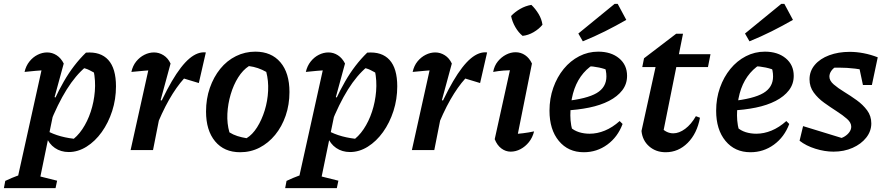

<svg xmlns="http://www.w3.org/2000/svg" viewBox="-77 -770 4552 985"><path d="M276 10Q235 10 204.5 -11Q174 -32 160 -69V-101Q228 -63 325 -56L284 -45Q319 -68 345.5 -107.5Q372 -147 388.5 -197Q405 -247 409.5 -301.5Q414 -356 403 -409L420 -389Q400 -401 381 -410.5Q362 -420 340 -423L363 -427Q311 -384 265 -310.5Q219 -237 177 -131L156 -150Q201 -266 250.5 -352Q300 -438 364 -500Q439 -506 478.5 -462.5Q518 -419 518 -327Q518 -261 498.5 -200.5Q479 -140 445 -92.5Q411 -45 367 -17.5Q323 10 276 10ZM-57 195 -50 158Q-14 141 11.5 132Q37 123 64 119L216 157L208 195ZM2 195 148 -464 164 -411Q133 -409 104.5 -406.5Q76 -404 49 -401Q56 -432 74 -454.5Q92 -477 116 -489Q140 -501 165 -501Q191 -501 213.5 -486.5Q236 -472 250 -444L203 -272L213 -267L118 195Z M593 0 696 -464 712 -411Q687 -409 661.5 -407Q636 -405 597 -401Q604 -433 622 -455Q640 -477 664 -489Q688 -501 713 -501Q739 -501 762 -486.5Q785 -472 798 -444L747 -256L758 -253L708 0ZM716 -98 703 -143Q757 -272 804.5 -353Q852 -434 895 -470Q938 -506 979 -501L943 -344L867 -367Q828 -324 790.5 -258.5Q753 -193 716 -98Z M1155 11Q1073 11 1026.5 -45Q980 -101 980 -198Q980 -263 999.5 -319Q1019 -375 1053 -417Q1087 -459 1133.5 -482Q1180 -505 1233 -505Q1315 -505 1361.5 -450.5Q1408 -396 1408 -298Q1408 -233 1388.5 -176.5Q1369 -120 1334.5 -78Q1300 -36 1254.5 -12.5Q1209 11 1155 11ZM1188 -61Q1218 -79 1242 -117Q1266 -155 1281 -203.5Q1296 -252 1298.5 -304Q1301 -356 1289 -401Q1268 -413 1246 -420.5Q1224 -428 1200 -431Q1169 -411 1145 -373Q1121 -335 1106.5 -286Q1092 -237 1089.5 -186.5Q1087 -136 1100 -91Q1119 -79 1141 -72Q1163 -65 1188 -61Z M1719 10Q1678 10 1647.5 -11Q1617 -32 1603 -69V-101Q1671 -63 1768 -56L1727 -45Q1762 -68 1788.5 -107.5Q1815 -147 1831.5 -197Q1848 -247 1852.5 -301.5Q1857 -356 1846 -409L1863 -389Q1843 -401 1824 -410.5Q1805 -420 1783 -423L1806 -427Q1754 -384 1708 -310.5Q1662 -237 1620 -131L1599 -150Q1644 -266 1693.5 -352Q1743 -438 1807 -500Q1882 -506 1921.5 -462.5Q1961 -419 1961 -327Q1961 -261 1941.5 -200.5Q1922 -140 1888 -92.5Q1854 -45 1810 -17.5Q1766 10 1719 10ZM1386 195 1393 158Q1429 141 1454.5 132Q1480 123 1507 119L1659 157L1651 195ZM1445 195 1591 -464 1607 -411Q1576 -409 1547.5 -406.5Q1519 -404 1492 -401Q1499 -432 1517 -454.5Q1535 -477 1559 -489Q1583 -501 1608 -501Q1634 -501 1656.5 -486.5Q1679 -472 1693 -444L1646 -272L1656 -267L1561 195Z M2036 0 2139 -464 2155 -411Q2130 -409 2104.5 -407Q2079 -405 2040 -401Q2047 -433 2065 -455Q2083 -477 2107 -489Q2131 -501 2156 -501Q2182 -501 2205 -486.5Q2228 -472 2241 -444L2190 -256L2201 -253L2151 0ZM2159 -98 2146 -143Q2200 -272 2247.5 -353Q2295 -434 2338 -470Q2381 -506 2422 -501L2386 -344L2310 -367Q2271 -324 2233.5 -258.5Q2196 -193 2159 -98Z M2569 -30 2546 -81Q2578 -83 2606.5 -86.5Q2635 -90 2663 -96Q2655 -64 2636.5 -41Q2618 -18 2593.5 -5Q2569 8 2543 8Q2517 8 2495 -8.5Q2473 -25 2461 -56L2551 -464L2567 -411Q2533 -410 2506.5 -408Q2480 -406 2453 -401Q2459 -433 2477 -455Q2495 -477 2519 -489.5Q2543 -502 2568 -502Q2595 -502 2617 -487Q2639 -472 2652 -444ZM2649 -745Q2670 -725 2686 -698.5Q2702 -672 2706 -643Q2688 -621 2660.5 -605Q2633 -589 2604 -586Q2583 -603 2567 -630.5Q2551 -658 2545 -688Q2565 -709 2592 -724.5Q2619 -740 2649 -745Z M2918 11Q2838 11 2790 -47Q2742 -105 2742 -202Q2742 -265 2761.5 -320Q2781 -375 2815 -416.5Q2849 -458 2894.5 -481.5Q2940 -505 2992 -505Q3058 -505 3099 -471Q3140 -437 3140 -381Q3140 -339 3115.5 -307Q3091 -275 3047.5 -252.5Q3004 -230 2945.5 -218Q2887 -206 2820 -203V-251Q2934 -263 2984 -292.5Q3034 -322 3034 -378Q3034 -409 3022 -436L3056 -404Q3027 -417 2996.5 -423.5Q2966 -430 2933 -431L2967 -439Q2929 -415 2902.5 -377.5Q2876 -340 2862.5 -290Q2849 -240 2849 -178Q2849 -153 2853.5 -126.5Q2858 -100 2868 -76L2848 -118Q2868 -100 2893.5 -92Q2919 -84 2948 -84Q2987 -84 3026 -100Q3065 -116 3102 -149L3117 -134Q3092 -67 3038.5 -28Q2985 11 2918 11ZM2913 -558 2890 -598 3076 -750H3092L3136 -668Q3082 -637 3027 -609.5Q2972 -582 2913 -558Z M3338 11Q3288 11 3253.5 -19Q3219 -49 3214 -98L3291 -448H3397L3319 -60L3315 -115Q3343 -86 3377 -86Q3407 -86 3438 -109Q3469 -132 3493 -174L3514 -166Q3499 -85 3451 -37Q3403 11 3338 11ZM3218 -426 3227 -471 3392 -597H3427L3406 -492H3568L3555 -426Z M3773 11Q3693 11 3645 -47Q3597 -105 3597 -202Q3597 -265 3616.5 -320Q3636 -375 3670 -416.5Q3704 -458 3749.5 -481.5Q3795 -505 3847 -505Q3913 -505 3954 -471Q3995 -437 3995 -381Q3995 -339 3970.5 -307Q3946 -275 3902.5 -252.5Q3859 -230 3800.5 -218Q3742 -206 3675 -203V-251Q3789 -263 3839 -292.5Q3889 -322 3889 -378Q3889 -409 3877 -436L3911 -404Q3882 -417 3851.5 -423.5Q3821 -430 3788 -431L3822 -439Q3784 -415 3757.5 -377.5Q3731 -340 3717.5 -290Q3704 -240 3704 -178Q3704 -153 3708.5 -126.5Q3713 -100 3723 -76L3703 -118Q3723 -100 3748.5 -92Q3774 -84 3803 -84Q3842 -84 3881 -100Q3920 -116 3957 -149L3972 -134Q3947 -67 3893.5 -28Q3840 11 3773 11ZM3768 -558 3745 -598 3931 -750H3947L3991 -668Q3937 -637 3882 -609.5Q3827 -582 3768 -558Z M4025 -48 4043 -123 4258 -57 4224 -58Q4242 -61 4257 -70.5Q4272 -80 4281 -93Q4290 -106 4290 -120Q4290 -141 4268.5 -160Q4247 -179 4215 -199.5Q4183 -220 4151 -243Q4119 -266 4097.5 -295.5Q4076 -325 4076 -363Q4076 -405 4103 -437Q4130 -469 4177 -486.5Q4224 -504 4282 -504Q4317 -504 4353.5 -497Q4390 -490 4426 -476L4390 -404Q4351 -413 4309.5 -418Q4268 -423 4226 -423Q4208 -423 4190 -422.5Q4172 -422 4154 -419L4212 -428Q4197 -420 4187.5 -406Q4178 -392 4178 -377Q4178 -356 4200 -337Q4222 -318 4254 -298.5Q4286 -279 4318 -256Q4350 -233 4371.5 -204Q4393 -175 4393 -137Q4393 -97 4367 -64Q4341 -31 4297 -11.5Q4253 8 4199 8Q4154 8 4106 -7Q4058 -22 4025 -48ZM4350 -334 4320 -476H4426L4396 -334Z"/></svg>

Font: Piazzolla Thin
Style: Bold Italic
Weight: 700
Italic angle: -11.3°
Version: Version 2.005